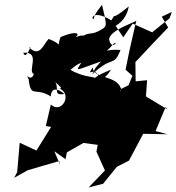

<svg xmlns="http://www.w3.org/2000/svg" viewBox="-20 -784 770 838"><path d="M720 -704 644 -643 559 -681 518 -621 485 -671C480 -671 530 -688 542 -756C450 -680 494 -740 466 -695C383 -746 374 -697 391 -702C384 -717 432 -768 425 -764C446 -676 447 -672 429 -659C361 -617 385 -663 301 -600C370 -589 374 -668 279 -603C347 -635 322 -656 244 -622C225 -571 259 -590 192 -614C168 -588 154 -533 108 -576C123 -597 91 -516 82 -554C161 -559 97 -472 128 -461C113 -420 86 -476 105 -438C115 -352 132 -407 202 -363C201 -378 210 -416 261 -374C209 -365 240 -397 221 -426C257 -420 210 -426 207 -443C207 -430 284 -384 223 -401C306 -390 253 -280 202 -328L180 -234L203 -230L139 -127L66 -161L55 -33L42 -8L101 -41L238 -81L243 -63L217 -124L266 -89L272 -119L344 -160L444 -147L487 -183C496 -198 370 -212 413 -186L401 -122L438 -40L367 34L430 18L490 -56L543 -83L605 -200L711 -198L659 -212L703 -317L710 -307L617 -363L622 -434L572 -429L571 -513C618 -564 666 -614 714 -664L686 -711L730 -732ZM505 -389C504 -401 462 -426 511 -387C497 -462 387 -434 385 -490C352 -439 396 -503 412 -444C399 -465 414 -402 465 -480C386 -449 396 -438 391 -446C373 -450 343 -450 288 -478C320 -472 260 -487 257 -479C261 -434 286 -493 335 -510C309 -469 304 -475 421 -516C376 -465 405 -494 381 -458C472 -546 475 -487 506 -566C433 -572 434 -543 475 -592C501 -615 468 -556 456 -613C462 -649 536 -674 575 -693L569 -669L545 -563L528 -480L558 -453L541 -412L507 -395L490 -292L505 -369Z"/></svg>

Font: Hussar Lance
Style: ExBdObl
Weight: 700
Foundry: Cannot Into Space Fonts, PlusOne Fonts
Version: Version 2.270